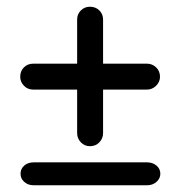

<svg xmlns="http://www.w3.org/2000/svg" viewBox="-20 -573 536 570"><path d="M80 -23Q63 -23 52 -33Q41 -43 41 -57Q41 -72 52 -81.5Q63 -91 80 -91H417Q433 -91 444.5 -81.5Q456 -72 456 -57Q456 -43 444.5 -33Q433 -23 417 -23ZM286 -178Q286 -162 275 -150.5Q264 -139 247 -139Q231 -139 220 -150.5Q209 -162 209 -178V-307H79Q62 -307 51 -318.5Q40 -330 40 -345Q40 -362 51 -373Q62 -384 79 -384H209V-515Q209 -531 220 -542Q231 -553 247 -553Q264 -553 275 -542Q286 -531 286 -515V-384H416Q432 -384 443.5 -373Q455 -362 455 -345Q455 -330 443.5 -318.5Q432 -307 416 -307H286Z"/></svg>

Font: VDS Compensated
Style: Light
Weight: 300
Designer: artmaker
Foundry: artmaker
Version: Version 1.000 2012 initial release